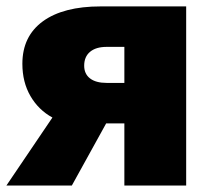

<svg xmlns="http://www.w3.org/2000/svg" viewBox="-32 -573 661 593"><path d="M189.9 0H-12.2L129.9 -210Q86.9 -233.4 62 -276.4Q37.1 -319.3 37.1 -376Q37.1 -460.9 100.3 -507.1Q163.6 -553.2 278.8 -553.2H543V0H352.1V-191.9H295.9ZM228 -370.1Q228 -344.7 246.1 -330.8Q264.2 -316.9 297.9 -316.9H352.1V-428.2H296.9Q264.6 -428.2 246.3 -413.1Q228 -397.9 228 -370.1Z"/></svg>

Font: OpenSans-ExtraBold
Style: Regular
Weight: 800
Foundry: Ascender Corporation
Version: Version 1.10